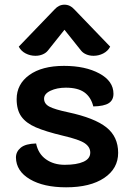

<svg xmlns="http://www.w3.org/2000/svg" viewBox="-20 -790 555 819"><path d="M48 -118Q48 -143 68.5 -160Q89 -177 134 -178Q143 -134 176 -110.5Q209 -87 256 -87Q307 -87 336 -100Q365 -113 365 -139Q365 -163 341.5 -179Q318 -195 249 -211Q174 -229 132.5 -247Q91 -265 71 -293Q51 -321 51 -367Q51 -431 105 -470Q159 -509 253 -509Q344 -509 404 -476.5Q464 -444 464 -390Q464 -363 444 -350Q424 -337 378 -336Q368 -376 340 -396Q312 -416 261 -416Q223 -416 195.5 -403Q168 -390 168 -369Q168 -347 191 -335Q214 -323 271 -311Q383 -287 433.5 -247Q484 -207 484 -138Q484 -71 424.5 -31Q365 9 262 9Q166 9 107.5 -25.5Q49 -60 48 -118ZM131 -552Q109 -552 89.5 -562Q70 -572 60 -591L213 -750Q231 -770 255 -770Q279 -770 297 -750L450 -591Q440 -572 420.5 -562Q401 -552 379 -552Q362 -552 348 -558Q334 -564 326 -574L255 -663L184 -574Q176 -564 162 -558Q148 -552 131 -552Z"/></svg>

Font: K2D
Style: Bold
Weight: 700
Designer: Katatrad Aksorn Co.,Ltd.
Foundry: Cadson Demak Co.,Ltd.
Version: Version 1.000; ttfautohint (v1.6)